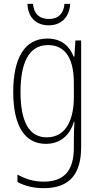

<svg xmlns="http://www.w3.org/2000/svg" viewBox="-20 -740 518 1001"><path d="M346 -720H316C313 -671 285 -641 235 -641C184 -641 156 -670 152 -720H123C126 -647 170 -608 234 -608C300 -608 342 -651 346 -720ZM227 -539C107 -539 49 -435 49 -261C49 -79 112 10 219 10C295 10 345 -36 365 -105H368C366 -67 365 -41 365 -10V30C365 149 315 207 208 207C155 207 112 193 71 170V209C109 229 153 241 208 241C345 241 403 165 403 27V-529H373L368 -445H364C343 -497 303 -539 227 -539ZM230 -505C329 -505 365 -422 365 -308V-232C365 -127 330 -24 224 -24C134 -24 87 -101 87 -261C87 -410 129 -505 230 -505Z"/></svg>

Font: Noto Sans Ethiopic Condensed ExtraLight
Style: Regular
Weight: 200
Width: 3
Designer: Monotype Design Team
Foundry: Monotype Imaging Inc.
Version: Version 2.102